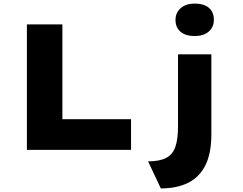

<svg xmlns="http://www.w3.org/2000/svg" viewBox="-20 -836 1353 1071"><path d="M130 0V-700H328V-171H711V0ZM877 215 806 64Q871 64 907.5 44.5Q944 25 958.5 -18Q973 -61 973 -132V-533H1159V-88Q1159 19 1126 85.5Q1093 152 1030 183.5Q967 215 877 215ZM1066 -635Q1016 -635 987.5 -658.5Q959 -682 959 -725Q959 -765 988 -790.5Q1017 -816 1066 -816Q1117 -816 1145 -792.5Q1173 -769 1173 -725Q1173 -685 1144.5 -660Q1116 -635 1066 -635Z"/></svg>

Font: Lexend Giga ExtraBold
Style: Regular
Weight: 800
Designer: Bonnie Shaver-Troup, Thomas Jockin
Foundry: Lexend
Version: Version 1.007